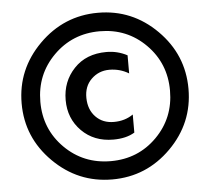

<svg xmlns="http://www.w3.org/2000/svg" viewBox="-55 -815 992 909"><g transform="rotate(-5 441.5 -360.0)"><path d="M163.1 -80.6Q45.9 -197.3 45.9 -359.4Q45.9 -521.5 163.1 -638.7Q280.3 -755.9 442.9 -755.9Q605.5 -755.9 722.2 -639.2Q838.9 -522.5 838.9 -359.9Q838.9 -197.3 722.2 -80.6Q605.5 36.1 442.9 36.1Q280.3 36.1 163.1 -80.6ZM224.1 -578.6Q134.8 -489.3 134.8 -359.4Q134.8 -229.5 224.1 -140.1Q313.5 -50.8 443.4 -50.8Q573.2 -50.8 662.1 -140.1Q751 -229.5 751 -359.4Q751 -489.3 662.1 -578.6Q573.2 -668 443.4 -668Q313.5 -668 224.1 -578.6ZM466.8 -567.4Q519.5 -567.4 565.4 -543V-457Q523.4 -482.4 473.1 -482.4Q422.9 -482.4 387.7 -448.2Q352.5 -414.1 353.5 -358.4Q354.5 -302.7 387.7 -268.6Q420.9 -234.4 473.6 -234.4Q526.4 -234.4 565.4 -261.7V-175.8Q525.4 -151.4 463.9 -151.4Q372.1 -151.4 313.5 -210.4Q254.9 -269.5 254.9 -357.4Q254.9 -445.3 312.5 -506.3Q370.1 -567.4 466.8 -567.4Z"/></g></svg>

Font: GenEi M Gothic v2 Medium
Style: Regular
Weight: 500
Version: Version 2.0